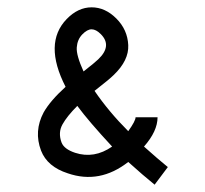

<svg xmlns="http://www.w3.org/2000/svg" viewBox="-20 -480 560 524"><path d="M286 -80Q222 -149 191 -191Q163 -163 150.5 -140.5Q138 -118 148 -91Q155 -73 185 -63Q237 -46 286 -80ZM208 -285Q240 -310 248 -318Q287 -355 255 -387Q242 -400 230 -400Q218 -400 204.5 -386Q191 -372 189.5 -350.5Q188 -329 208 -285ZM290 -275Q279 -264 238 -232Q277 -175 330 -122Q350 -150 350 -160H410Q410 -122 373 -80Q411 -46 438 -24L402 24Q371 -1 330 -38Q252 23 165 -7Q109 -25 92 -69Q72 -122 99 -173Q117 -205 159 -243Q98 -362 162 -428Q193 -460 230 -460Q267 -460 297.5 -429.5Q328 -399 330 -357Q332 -315 290 -275Z"/></svg>

Font: SOV_Station
Style: Book
Weight: 400
Version: Version 1.00